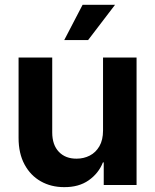

<svg xmlns="http://www.w3.org/2000/svg" viewBox="-20 -768 644 797"><path d="M407.7 -226.1V-529.3H546.9V0H410.6V-93.8H407.2Q389.2 -48.3 348.1 -19.5Q307.1 9.3 246.1 8.8Q191.9 8.8 149.2 -15.4Q106.4 -39.6 81.8 -85.4Q57.1 -131.3 57.1 -195.3V-529.3H196.8V-218.3Q196.8 -166.5 224.4 -137.7Q252 -108.9 298.3 -109.4Q327.6 -109.4 352.5 -122.1Q377.4 -134.8 392.6 -160.9Q407.7 -187 407.7 -226.1ZM246.6 -601.6 322.8 -748H457.5L345.7 -601.6Z"/></svg>

Font: Inter Cardless Tabular Bold
Style: Bold
Weight: 700
Designer: Rasmus Andersson
Foundry: rsms
Version: Version 4.000;git-4fc901f